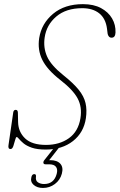

<svg xmlns="http://www.w3.org/2000/svg" viewBox="-20 -730 592 950"><path d="M206.5 10Q164 10 137.5 0.8Q111 -8.5 96.2 -21Q81.5 -33.5 74 -42.8Q66.5 -52 62.5 -52Q58.5 -52 54.8 -37Q51 -22 46 -7.2Q41 7.5 32 7.5Q19 7.5 22 -11.5L45.5 -174Q47.5 -186.5 58 -186.5Q68 -186.5 68.5 -172.5L69.5 -126Q70.5 -77.5 104.2 -45.2Q138 -13 207.5 -13Q274.5 -13 321 -46.2Q367.5 -79.5 378 -145Q387 -200 364.2 -242.8Q341.5 -285.5 277.5 -335Q213 -385.5 189 -434.5Q165 -483.5 174 -542Q185.5 -614 242.8 -661.8Q300 -709.5 390.5 -709.5Q443.5 -709.5 479.8 -690Q516 -670.5 534.5 -638.8Q553 -607 551.5 -569Q550.5 -543.5 532 -543.5Q523.5 -543.5 518.5 -549.8Q513.5 -556 512.5 -563.5L509.5 -587.5Q503 -638.5 471 -664Q439 -689.5 387 -689.5Q307 -689.5 258.5 -648.2Q210 -607 201 -544.5Q193.5 -494.5 212.8 -450.8Q232 -407 294 -357.5Q343 -318.5 369.2 -286Q395.5 -253.5 403.2 -220Q411 -186.5 405 -145Q394.5 -74 341 -32Q287.5 10 206.5 10ZM255 -8H278.5L223.5 62.5Q225 62.5 228.5 62.5Q262.5 62.5 278.5 80.2Q294.5 98 286 129.5Q277.5 161 251.5 180.5Q225.5 200 192.5 200Q164 200 146.5 184.8Q129 169.5 135.5 145.5Q139 131.5 149.5 131.5Q159.5 131.5 158 143.5Q155 164 167.8 172.2Q180.5 180.5 198 180.5Q247 180.5 260.5 130.5Q266.5 108.5 257.2 95.8Q248 83 223.5 83H205.5Q196 83 194.8 76.2Q193.5 69.5 200 61.5Z"/></svg>

Font: Fraunces 144pt S100 Thin
Style: Italic
Weight: 100
Italic angle: -16°
Version: Version 1.000; ttfautohint (v1.8.3)